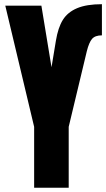

<svg xmlns="http://www.w3.org/2000/svg" viewBox="-20 -886 501 906"><path d="M304.2 0H141.1V-287.6L4.9 -859.4H175.3L223.1 -568.8L243.7 -693.4Q253.9 -755.9 276.6 -792.2Q299.3 -828.6 344 -847.4Q388.7 -866.2 460.9 -866.2V-719.2Q428.7 -719.2 414.3 -702.4Q399.9 -685.5 389.6 -644L304.2 -287.6Z"/></svg>

Font: Anton
Style: Regular
Weight: 400
Designer: Vernon Adams, Tural Alisoy
Foundry: Vernon Adams
Version: Version 2.300